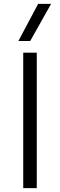

<svg xmlns="http://www.w3.org/2000/svg" viewBox="-20 -972 310 992"><path d="M100 -700V0H170V-700ZM75 -760H136L244 -952H177Z"/></svg>

Font: Gully Light
Style: Regular
Weight: 300
Designer: jaikishan Patel
Foundry: MagicType
Version: Version 1.000;Glyphs 3.2 (3242)